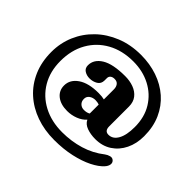

<svg xmlns="http://www.w3.org/2000/svg" viewBox="-191 -959 1371 1371"><g transform="rotate(45 495.0 -273.5)"><path d="M753 -140Q796.5 -140 822 -185Q847.5 -230 847.5 -312Q847.5 -411.5 802.8 -484.2Q758 -557 681.2 -596.8Q604.5 -636.5 509 -636.5Q398 -636.5 314.5 -590.5Q231 -544.5 184.5 -462.2Q138 -380 138 -270.5Q138 -164.5 184.8 -85.5Q231.5 -6.5 314.8 37.2Q398 81 506.5 81Q598.5 81 682.5 55.8Q766.5 30.5 834.5 -23Q850.5 -35 870 -40.2Q889.5 -45.5 903.5 -32.5Q917 -19.5 913.8 -0.2Q910.5 19 893.5 37.5Q864.5 70 808.5 98Q752.5 126 675.5 143.2Q598.5 160.5 505.5 160.5Q407 160.5 323.2 130.8Q239.5 101 177.5 45Q115.5 -11 81 -90.8Q46.5 -170.5 46.5 -270.5Q46.5 -360.5 80.5 -439.8Q114.5 -519 177 -579.2Q239.5 -639.5 325.2 -674Q411 -708.5 515 -708.5Q604 -708.5 681.5 -682Q759 -655.5 817.2 -604.5Q875.5 -553.5 908.2 -480.2Q941 -407 941 -313Q941 -238 912.2 -179Q883.5 -120 831.2 -85.8Q779 -51.5 708 -51.5Q661.5 -51.5 623.2 -65.2Q585 -79 570.5 -110Q546 -82 506.5 -66.8Q467 -51.5 424 -51.5Q358.5 -51.5 319.2 -82.5Q280 -113.5 280 -165Q280 -224.5 336 -263Q392 -301.5 493 -301.5Q529 -301.5 551.5 -295.5V-397.5Q551.5 -421.5 539.5 -437.5Q527.5 -453.5 502.5 -453.5Q482.5 -453.5 471 -444Q459.5 -434.5 459.5 -418.5V-395Q459.5 -361 433 -345Q406.5 -329 372.5 -329Q343.5 -329 321 -343.5Q298.5 -358 298.5 -387.5Q298.5 -447 358.5 -484Q418.5 -521 542 -521Q589 -521 628.2 -506.5Q667.5 -492 691 -462Q714.5 -432 714.5 -386.5V-187Q714.5 -140 753 -140ZM448 -197.5Q448 -172 464 -156.8Q480 -141.5 504 -141.5Q533 -141.5 551.5 -153V-243.5Q542.5 -246.5 533.5 -248.2Q524.5 -250 512.5 -250Q486.5 -250 467.2 -236Q448 -222 448 -197.5Z"/></g></svg>

Font: Fraunces 9pt S100
Style: Bold
Weight: 700
Version: Version 1.000; ttfautohint (v1.8.3)